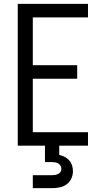

<svg xmlns="http://www.w3.org/2000/svg" viewBox="-20 -755 540 995"><path d="M72 0V-735H436V-665H150V-417H380V-347H150V-70H436V0ZM150 220V153H250Q258 153 266 151.5Q274 150 281.5 146.5Q289 143 293.5 136Q298 129 298 121Q298 112 294 104.5Q290 97 282.5 92.5Q275 88 266.5 86.5Q258 85 250 85H213V0H287V48Q302 51 315.5 58Q329 65 339 76.5Q349 88 353.5 102.5Q358 117 358 132Q358 152 349.5 170.5Q341 189 325 200.5Q309 212 289.5 216Q270 220 250 220Z"/></svg>

Font: Iosevka Algr
Style: Regular
Weight: 400
Monospace: yes
Designer: Belleve Invis
Foundry: Belleve Invis
Version: Version 26.0.2; ttfautohint (v1.8.3)